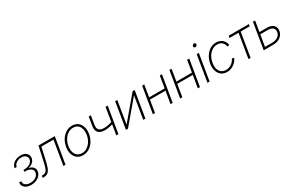

<svg xmlns="http://www.w3.org/2000/svg" viewBox="151 -2038 5071 3371"><g transform="rotate(-30 2686.5 -352.5)"><path d="M189.5 7.3Q135.3 7.3 95.2 -11.2Q55.2 -29.8 35.6 -62.5Q16.1 -95.2 22.5 -137.2H66.4Q58.6 -89.8 95 -60.8Q131.3 -31.7 194.3 -31.7Q238.3 -31.7 273.7 -46.4Q309.1 -61 331.5 -86.2Q354 -111.3 358.9 -143.1Q367.7 -193.8 327.4 -223.9Q287.1 -253.9 212.9 -253.9H193.8L199.7 -291H217.8Q283.7 -291 330.1 -319.8Q376.5 -348.6 384.3 -396.5Q391.6 -441.4 360.8 -470.2Q330.1 -499 272.5 -499Q214.4 -499 172.1 -470.2Q129.9 -441.4 121.1 -393.6H78.6Q85.9 -436 114 -468.5Q142.1 -501 184.8 -519Q227.5 -537.1 277.8 -537.1Q328.6 -537.1 364.3 -518.6Q399.9 -500 416.7 -468.3Q433.6 -436.5 426.8 -397Q419.4 -351.6 383.5 -318.6Q347.7 -285.6 293.9 -274.9L293 -272.9Q352.5 -262.7 381.8 -226.6Q411.1 -190.4 402.8 -140.1Q396 -98.1 366.5 -64.7Q336.9 -31.2 291 -12Q245.1 7.3 189.5 7.3Z M420.9 0 427.7 -41.5H442.4Q474.6 -41.5 495.4 -52.2Q516.1 -63 530.8 -88.6Q545.4 -114.3 557.9 -159.4Q570.3 -204.6 585 -273.4L641.1 -529.3H971.2L883.8 0H840.3L920.9 -487.8H675.3L626 -262.7Q606 -171.4 585.4 -113.3Q564.9 -55.2 531.5 -27.6Q498 0 438.5 0Z M1237.3 10.3Q1177.7 10.3 1134 -17.1Q1090.3 -44.4 1066.9 -93Q1043.5 -141.6 1043.5 -205.6Q1043.5 -267.6 1063.5 -326.9Q1083.5 -386.2 1120.8 -433.6Q1158.2 -481 1209.7 -509.3Q1261.2 -537.6 1323.2 -537.6Q1382.8 -537.6 1426 -510.3Q1469.2 -482.9 1492.9 -434.3Q1516.6 -385.7 1516.6 -321.3Q1516.6 -259.3 1496.3 -200Q1476.1 -140.6 1439 -93.3Q1401.9 -45.9 1350.6 -17.8Q1299.3 10.3 1237.3 10.3ZM1238.3 -30.3Q1291.5 -30.3 1334.7 -55.4Q1377.9 -80.6 1408.9 -122.6Q1439.9 -164.6 1456.5 -216.3Q1473.1 -268.1 1473.1 -321.3Q1473.1 -374 1455.6 -413.6Q1438 -453.1 1404.3 -475.1Q1370.6 -497.1 1322.3 -497.1Q1270 -497.1 1226.8 -472.2Q1183.6 -447.3 1152.3 -405.5Q1121.1 -363.8 1103.8 -311.8Q1086.4 -259.8 1086.4 -205.6Q1086.4 -127 1126.2 -78.6Q1166 -30.3 1238.3 -30.3Z M1790.5 -178.2Q1699.2 -178.2 1657.5 -221.9Q1615.7 -265.6 1630.9 -357.4L1659.7 -529.3H1703.1L1674.3 -357.4Q1662.6 -284.2 1694.3 -251.7Q1726.1 -219.2 1795.9 -219.2Q1842.8 -219.2 1888.9 -229.7Q1935.1 -240.2 1984.9 -257.8L1977.5 -214.4Q1939.5 -201.7 1908 -193.8Q1876.5 -186 1848.1 -182.1Q1819.8 -178.2 1790.5 -178.2ZM1913.1 0 2000.5 -529.3H2043.9L1956.5 0Z M2502.9 0H2459.5L2534.2 -452.1H2532.2L2149.9 0H2108.4L2195.8 -529.3H2239.3L2164.1 -76.2H2166.5L2549.8 -529.3H2590.8Z M3074.7 -290.5 3067.4 -249H2727.5L2734.4 -290.5ZM2785.6 -529.3 2698.2 0H2654.8L2742.2 -529.3ZM3144 -529.3 3056.2 0H3012.7L3100.6 -529.3Z M3627.9 -290.5 3620.6 -249H3280.8L3287.6 -290.5ZM3338.9 -529.3 3251.5 0H3208L3295.4 -529.3ZM3697.3 -529.3 3609.4 0H3565.9L3653.8 -529.3Z M3761.2 0 3848.6 -529.3H3892.1L3804.7 0ZM3889.6 -647.5Q3875.5 -647.5 3866.9 -657.7Q3858.4 -668 3860.8 -682.1Q3862.8 -696.3 3875 -706.3Q3887.2 -716.3 3901.4 -716.3Q3916 -716.3 3924.3 -706.3Q3932.6 -696.3 3930.7 -682.1Q3928.2 -668 3916.3 -657.7Q3904.3 -647.5 3889.6 -647.5Z M4158.7 9.3Q4095.7 9.3 4050.8 -21Q4005.9 -51.3 3983.6 -104.7Q3961.4 -158.2 3965.8 -227.5Q3969.7 -288.1 3991.5 -343.8Q4013.2 -399.4 4050 -443.1Q4086.9 -486.8 4136 -512.2Q4185.1 -537.6 4243.7 -537.6Q4286.1 -537.6 4319.1 -523.9Q4352.1 -510.3 4374.8 -487.8Q4397.5 -465.3 4409.9 -437.7Q4422.4 -410.2 4423.8 -381.8L4381.3 -376Q4379.9 -397.9 4370.6 -419.4Q4361.3 -440.9 4344.2 -458.5Q4327.1 -476.1 4302 -486.6Q4276.9 -497.1 4242.7 -497.1Q4192.9 -497.1 4151.6 -474.6Q4110.4 -452.1 4079.6 -413.8Q4048.8 -375.5 4030.8 -326.9Q4012.7 -278.3 4009.3 -225.6Q4004.9 -168 4021.5 -124.3Q4038.1 -80.6 4073 -55.9Q4107.9 -31.2 4159.2 -31.2Q4193.8 -31.2 4223.9 -42.2Q4253.9 -53.2 4277.8 -71.3Q4301.8 -89.4 4318.8 -111.1Q4335.9 -132.8 4344.7 -155.3L4387.2 -147Q4376.5 -118.7 4355.2 -90.8Q4334 -63 4304.2 -40.5Q4274.4 -18.1 4237.5 -4.4Q4200.7 9.3 4158.7 9.3Z M4592.3 0 4672.9 -487.8H4489.7L4496.6 -529.3H4906.2L4899.4 -487.8H4716.3L4635.7 0Z M4986.3 -314.9H5145.5Q5204.1 -314.9 5243.7 -295.4Q5283.2 -275.9 5300.5 -240.5Q5317.9 -205.1 5310.5 -158.2Q5302.7 -110.8 5273.7 -75.2Q5244.6 -39.6 5198.7 -19.8Q5152.8 0 5094.7 0H4901.4L4988.8 -529.3H5032.2L4951.7 -41.5H5098.1Q5166.5 -41.5 5212.2 -73Q5257.8 -104.5 5266.6 -157.2Q5275.9 -210.9 5242.9 -242.2Q5210 -273.4 5141.6 -273.4H4979.5Z"/></g></svg>

Font: Inter 24pt ExtraLight
Style: Italic
Weight: 250
Italic angle: -9.3988°
Version: Version 4.001;git-66647c0bb